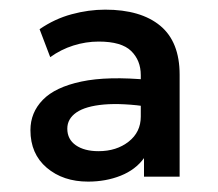

<svg xmlns="http://www.w3.org/2000/svg" viewBox="-20 -718 440 388"><path d="M158 -351Q107.5 -351 74.5 -379Q41.5 -407 41.5 -455Q41.5 -490.5 66.5 -516.2Q91.5 -542 144.5 -553.2Q197.5 -564.5 281.5 -556.5L282.5 -502Q227.5 -510 190.2 -506.8Q153 -503.5 134.5 -490.8Q116 -478 116 -458Q116 -436.5 133.2 -424.5Q150.5 -412.5 179 -412.5Q215.5 -412.5 240 -431.8Q264.5 -451 264.5 -482.5V-566Q264.5 -596 245 -615Q225.5 -634 179.5 -634Q153.5 -634 128.2 -626Q103 -618 81.5 -602.5L60 -659Q90.5 -680 124.8 -689.2Q159 -698.5 192.5 -698.5Q264.5 -698.5 303.8 -666Q343 -633.5 343 -567V-361H271V-398.5Q254 -375 224 -363Q194 -351 158 -351Z"/></svg>

Font: Geologica Cursive
Style: Regular
Weight: 400
Designer: Sindre Bremnes, Frode Helland
Foundry: Monokrom Skriftforlag AS
Version: Version 1.010;gftools[0.9.28]